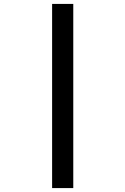

<svg xmlns="http://www.w3.org/2000/svg" viewBox="-20 -850 640 980"><path d="M354 110V-830H246V110Z"/></svg>

Font: Tekne LDO SemiBold
Style: Regular
Weight: 600
Monospace: yes
Designer: Alessio Laiso, Mario Rullo, Paolo Rosset
Foundry: Alessio Laiso
Version: Version 1.000;hotconv 1.0.109;makeotfexe 2.5.65596